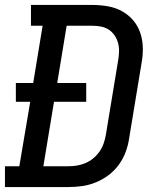

<svg xmlns="http://www.w3.org/2000/svg" viewBox="-29 -755 649 775"><path d="M-9 0V-84H49L93 -344H35V-420H105L143 -651H96V-735H345Q376 -735 407 -729.5Q438 -724 464 -709.5Q490 -695 509 -672.5Q528 -650 537.5 -621.5Q547 -593 547.5 -561Q548 -529 542 -498L492 -195Q488 -168 478 -141Q468 -114 450.5 -90Q433 -66 409 -48Q385 -30 358 -19Q331 -8 303.5 -4Q276 0 248 0ZM146 -84H248Q266 -84 283 -87Q300 -90 316.5 -97Q333 -104 347.5 -116Q362 -128 372.5 -143Q383 -158 389 -175Q395 -192 398 -209L448 -512Q451 -529 451.5 -547Q452 -565 447.5 -581.5Q443 -598 433.5 -612Q424 -626 410.5 -635Q397 -644 380 -647.5Q363 -651 345 -651H240L202 -420H319V-344H189Z"/></svg>

Font: Iosevka Slab Medium Extended
Style: Italic
Weight: 500
Width: 7
Italic angle: -9°
Monospace: yes
Designer: Belleve Invis
Foundry: Belleve Invis
Version: Version 11.1.0; ttfautohint (v1.8.3)